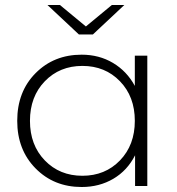

<svg xmlns="http://www.w3.org/2000/svg" viewBox="-20 -745 710 769"><path d="M352 -607H296L170 -725H220L324 -639L428 -725H478ZM520 -522H570V0H521V-123Q490 -62 434 -29Q378 4 307 4Q196 4 122.5 -70.5Q49 -145 49 -261Q49 -378 122.5 -452Q196 -526 307 -526Q377 -526 432.5 -493Q488 -460 520 -401ZM159.5 -102.5Q219 -41 310 -41Q401 -41 460.5 -102.5Q520 -164 520 -261Q520 -358 460.5 -419.5Q401 -481 310 -481Q219 -481 159.5 -419.5Q100 -358 100 -261Q100 -164 159.5 -102.5Z"/></svg>

Font: mBank Light
Style: Regular
Weight: 300
Designer: Julieta Ulanovsky
Foundry: Julieta Ulanovsky
Version: Version 7.200;PS 007.200;hotconv 1.0.88;makeotf.lib2.5.64775